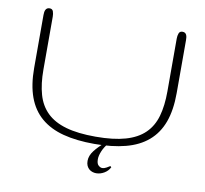

<svg xmlns="http://www.w3.org/2000/svg" viewBox="-77 -627 904 846"><g transform="rotate(10 375.5 -204.0)"><path d="M375.5 -22Q455.1 -22 508.5 -37.4Q562 -52.7 594 -84Q626 -115.2 639.4 -162.4Q652.8 -209.5 652.8 -273.4V-509.8Q652.8 -522.5 656.7 -533.2Q660.6 -543.9 672.9 -543.9Q680.2 -543.9 684.3 -541Q688.5 -538.1 690.7 -533.2Q692.9 -528.3 693.6 -522.2Q694.3 -516.1 694.3 -509.8V-273.4Q694.3 -197.3 674.6 -143.3Q654.8 -89.4 614.7 -55.2Q574.7 -21 514.9 -5.4Q455.1 10.3 375.5 10.3Q295.4 10.3 235.8 -5.4Q176.3 -21 136.2 -55.2Q96.2 -89.4 76.4 -143.3Q56.6 -197.3 56.6 -273.4V-509.8Q56.6 -516.1 57.4 -522.2Q58.1 -528.3 60.5 -533.2Q63 -538.1 67.1 -541Q71.3 -543.9 78.6 -543.9Q90.8 -543.9 94.5 -533.2Q98.1 -522.5 98.1 -509.8V-273.4Q98.1 -209.5 111.6 -162.4Q125 -115.2 157 -84Q189 -52.7 242.2 -37.4Q295.4 -22 375.5 -22ZM437 -2.9Q419.9 17.1 411.4 37.6Q402.8 58.1 402.8 73.7Q402.8 93.8 411.4 101.3Q419.9 108.9 427.7 108.9Q437.5 108.9 446.8 103.5Q456.1 98.1 462.4 94.2L467.3 98.6Q459 115.7 441.7 126Q424.3 136.2 405.8 136.2Q397.5 136.2 389.2 133.5Q380.9 130.9 374.3 125.2Q367.7 119.6 363.5 110.6Q359.4 101.6 359.4 88.9Q359.4 65.4 377.2 42.5Q395 19.5 422.4 -2.9Z"/></g></svg>

Font: Gruppo
Style: Regular
Weight: 400
Foundry: Vernon Adams
Version: Version 1.000